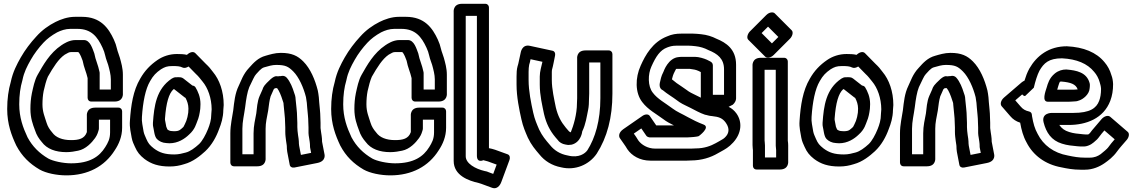

<svg xmlns="http://www.w3.org/2000/svg" viewBox="-20 -827 6018 1017"><path d="M567.1 -352.9H507.9V-440.3C507.9 -441.9 507.6 -443.9 507.4 -445.1C499.7 -483.9 485.5 -510.8 480.5 -540.3C480.3 -541.8 479.7 -543.6 479.4 -544.6C470.2 -567.4 458.4 -614.9 424.3 -614.9H380.3C346.1 -614.9 317.2 -595.2 305.7 -587.6C243.1 -545.8 208.2 -481.3 179.6 -431.3C162.5 -401.4 156 -364.3 148.9 -333.3C143.4 -306.1 141.1 -278.5 141.1 -249.7C141.1 -201.7 153.8 -167.8 165.3 -137.3C173.5 -111.1 186.7 -91.6 201.2 -74.9C228.4 -37.9 274.5 -21.1 331.7 -21.1C355.6 -21.1 377.5 -25.5 393.8 -28.8C434.3 -36.8 466.6 -71.7 483.8 -96C497.2 -115.1 499.9 -130.1 501.2 -133.5C502.9 -137.8 503.9 -142.7 503.9 -146.3V-193.1H563.1V-125.7C563.1 -89.9 551.1 -69.9 537.5 -47.8C506.6 2.1 456.5 38.1 356.3 38.1C313.7 38.1 259.8 26.2 235.9 12.8C188.1 -15.2 151.8 -51 125.7 -100C101.7 -151.1 81.9 -205.2 81.9 -274.3C81.9 -324 87.7 -364.6 98.5 -401.1C98.8 -402.1 99.1 -403.5 99.2 -404.2C107.4 -444.8 123.4 -475.9 143 -510.3C161.3 -542.7 185.2 -574.1 210 -600.7C229.3 -621.4 253.3 -639.6 282.7 -655.7C303 -665.7 326.7 -674.1 352.7 -674.1L389.7 -674.1C463.8 -674.1 496.4 -632.2 523 -574.5C530.4 -558.4 533.7 -548.7 537.6 -531.7C541.8 -511.9 549.6 -495.7 552.9 -483.5C559.7 -458.8 567.1 -431.4 567.1 -406.7ZM356.3 -84.9C309.5 -84.9 275.2 -99.3 257.3 -124.4C257.1 -124.7 256.6 -125.3 256.3 -125.7C243.3 -140.6 233 -156.3 226.9 -176.1C216.6 -209.7 204.9 -234 204.9 -274.3C204.9 -299.4 207.1 -324 211.2 -344.8C217.5 -372.1 224.5 -400.2 233.5 -420.6C262.3 -471.1 289.5 -514.5 322.8 -537.4C339 -546.6 345.9 -551.1 355.7 -551.1L393.9 -551.1C394.5 -550.8 396 -549.7 398.1 -548C407 -534.3 411.5 -522.8 417.8 -505.4C424.1 -470.3 437.6 -443.8 444.1 -413.2L444.1 -308.7C444.1 -298 451.6 -289.1 463.7 -289.1L586.7 -289.1C636.5 -289.1 630.9 -333.3 630.9 -333.3L630.9 -431.3C630.9 -465.7 621.7 -496.1 615.1 -520.5C610.4 -537.5 602.8 -554.3 600.3 -566.4C595.7 -586.4 591.1 -599.8 583 -617.5C554.7 -678.8 512.5 -737.9 414.3 -737.9H377.3C338.2 -737.9 301.5 -724.4 274 -710.7C238.6 -692.9 202.3 -667.7 171.4 -632.6C142.4 -601.5 112.7 -562.6 90 -522.7C69.4 -486.4 47.9 -445.7 37.1 -393.3C24.8 -351.1 18.1 -303 18.1 -249.7C18.1 -169.6 41.1 -109.4 66.3 -56C96.3 0.8 136.8 40.2 190.1 71.2C223.7 90.2 280.3 101.9 331.7 101.9C445.1 101.9 534.1 54.6 587.9 -31.1C609.4 -63 626.9 -103.4 626.9 -150.3L626.9 -237.3C626.9 -248 619.4 -256.9 607.3 -256.9L484.3 -256.9C434.5 -256.9 440.1 -212.7 440.1 -212.7L440.1 -127.3C428 -92 397.8 -84.9 356.3 -84.9Z M1041.9 -275.3C1041.9 -314.3 1028.4 -343 1015.1 -365.2C1011.7 -370.8 1003.4 -373.6 999.1 -373.9L952 -410.8C941.7 -419 933 -417.9 917.3 -417.9H911.3C904.4 -417.9 896.2 -414.9 889.7 -410.6C807.4 -355.7 796.4 -264.7 790.2 -177.8C790.2 -177.1 790.1 -176.2 790.1 -175.7V-164.7C790.1 -162.8 790.5 -160.3 790.8 -158.9C795.8 -139.1 797.2 -103.8 811.8 -90.1C822.4 -79.4 839.5 -70.2 861 -69.2C866.5 -68.3 871.3 -68.1 877.7 -68.1C922.3 -68.1 958.1 -91.4 981.2 -113.9C1013.7 -142.5 1019 -171.5 1024.6 -183.9C1033.4 -203.7 1037.7 -226.2 1040.6 -249.6C1040.8 -250.8 1040.9 -252.4 1040.9 -253.3C1040.9 -259.5 1041.9 -267.5 1041.9 -275.3ZM888.3 -132.9C882 -132.9 873.4 -135.9 866.9 -141.2C864.9 -146.2 863.1 -150.4 860.8 -155.7C858.6 -165.2 857.2 -177.5 853.9 -192.2V-199.3C860 -282.7 874.6 -332.1 899 -354.3C899 -354.3 900.7 -354.3 902.8 -354.5L958 -311.2C959.3 -310.2 960.2 -309.5 962.7 -308.5C971.6 -291.6 977.9 -273.7 978.1 -251.8C977.6 -244.7 977.2 -238.5 977.1 -230.6C974.8 -212.9 971.7 -200.4 966.8 -186.6C961.8 -175.1 954.8 -159.5 951.6 -154.7C936.1 -141.5 932.3 -131.9 902.3 -131.9C893.9 -131.9 894.3 -132.9 888.3 -132.9ZM978.9 -474.8 1016.6 -436.3C1034.4 -419.8 1038 -412.7 1052.5 -395.5C1080.9 -362 1100.8 -307.4 1101.1 -247.8L1099.2 -222.9C1099.2 -222.2 1099.1 -221.2 1099.1 -220.7C1099.1 -192.1 1091.2 -167.1 1081.8 -143.5C1069.4 -112.4 1050.9 -79.3 1034.9 -64.2C1011.8 -43.1 987.5 -24.9 963.6 -18.9C945.8 -14.4 927.9 -8.9 903.3 -8.9C852.7 -8.9 824.4 -18.9 794.9 -40.9C772.6 -58.6 765.5 -67.5 755.1 -91.1C748.7 -106.2 742.8 -118 740.6 -130.2C736.3 -159.4 729.4 -181.8 731.8 -208C737 -286.2 750.3 -355.8 775.2 -397.4C791.8 -426.8 806.4 -441.8 832.7 -460C852.5 -471.9 864.2 -477.1 892.7 -477.1C918.1 -477.1 932.3 -476.6 947 -469.3C955.6 -464.9 967.7 -467.7 978.9 -474.8ZM970.1 -536.5C953.6 -540.5 935.1 -540.9 917.3 -540.9C878.1 -540.9 842.7 -528.7 814.2 -509.2C776.2 -483.2 746.4 -452.3 722.8 -410.6C685 -347.1 673.6 -268.4 668.2 -188C665 -150 674 -121.8 677.4 -97.8C681.3 -76 689.1 -62.4 694.9 -48.9C707.1 -20.9 720.9 -4.2 745.1 14.9C780.5 41.5 820 54.9 878.7 54.9C907.1 54.9 932.5 50.1 955.8 42.5C1002.3 30.1 1040.6 -1.5 1067.1 -25.8C1102.3 -58.7 1126.1 -102.8 1140.5 -143.2C1151.6 -171.2 1162.4 -203.8 1162.9 -244.2L1164.8 -269.1C1164.8 -269.6 1164.9 -270.6 1164.9 -271.3C1164.9 -343.1 1142.2 -405.2 1107.9 -446C1095.6 -462.8 1086.9 -473.3 1069.4 -489.7L1014.6 -545.4C1004.2 -556 986 -551.6 970.1 -536.5Z M1614.1 -151.7V-121.7C1614.1 -113.2 1616 -105.4 1617.4 -96L1620.4 -76.1C1621.6 -67.9 1622.1 -60.2 1622.1 -53.7V-49.7C1622.1 -48.2 1622.4 -46.2 1622.6 -45.1L1628 -17.3L1573.9 -6.5L1564.5 -55.5C1563.4 -63.3 1562.9 -70.3 1562.9 -78.3C1562.9 -83 1562.3 -87.8 1561.6 -92.2L1558.7 -111.5C1556.7 -128.7 1554.9 -139.3 1554.9 -154.3V-176.3C1554.9 -184.7 1554.5 -193.6 1553.9 -202.3C1553.7 -240.8 1548.2 -269.2 1545.9 -300.3C1545.7 -316.1 1541.1 -328.2 1537.7 -336.8C1530.7 -359.8 1517.7 -395.1 1497.5 -416.7C1484.1 -429.8 1468.2 -423.9 1467.3 -423.9H1461.3C1458.5 -423.9 1454.7 -423.2 1452.4 -422.6C1448.9 -421.7 1439.9 -430.1 1414.5 -408.5C1404.7 -399.3 1393.2 -388 1393.2 -388C1373.3 -368.5 1371.5 -355.3 1371.5 -355.3C1367.7 -347.5 1365.3 -341.9 1362.9 -335.9L1355.4 -319.1C1342.4 -289.8 1340.8 -251.4 1337.5 -226.3C1331.8 -194.6 1323.1 -161.5 1323.1 -120.7V-9.9H1263.9V-145.3C1263.9 -183.8 1273.2 -219 1278.6 -259.6C1283.5 -300.7 1290 -340.5 1300.3 -365.4C1317.8 -400.9 1327.2 -424.8 1336.7 -434.3C1344.4 -442 1362.5 -466.1 1379 -470.3C1402.7 -477 1421.7 -483.1 1442.7 -483.1C1491.6 -483.1 1507 -474.9 1533.5 -448.5C1564 -418 1588.2 -362.1 1600.7 -312.4C1602.5 -303.3 1604.1 -292.6 1605.2 -282.3L1607.2 -256.8C1609.4 -228.2 1613.1 -205.4 1613.1 -178.7C1613.1 -168.9 1614.1 -159.3 1614.1 -151.7ZM1491.1 -151.7V-129.7C1491.1 -109.5 1493.6 -96.3 1495.3 -80.5L1498.4 -59.8C1499 -56.2 1499.1 -54.3 1499.1 -53.7C1499.1 -42.8 1499.8 -33.4 1501.5 -22.5L1514.6 45.9C1516.6 56.7 1526.7 62.8 1539.7 60.3L1660.7 36.3C1710.5 26.4 1698.4 -11.9 1698.4 -11.9L1685.9 -76.7V-78.3C1685.9 -87.8 1685.1 -97.5 1683.6 -107.9L1680.7 -127.2C1680.2 -133.2 1679.1 -142.2 1677.9 -148.7V-176.3C1677.9 -184.8 1677.5 -193.9 1676.9 -204.1C1676.8 -233.8 1672.7 -259.9 1670.8 -285.3L1668.8 -311.7C1667.2 -325.6 1665.7 -335.4 1663.3 -347.6C1649.2 -404 1624.6 -463.5 1586.5 -501.5C1556.4 -531.7 1525.1 -546.9 1467.3 -546.9C1435.9 -546.9 1407.3 -537.5 1387.1 -531.8C1346.6 -521 1322.8 -493.9 1299.8 -468.2C1267.1 -434.2 1256.1 -395.5 1244.3 -372C1224.7 -332.6 1220.4 -285.5 1215.4 -242.4C1210.8 -208.8 1200.1 -167.7 1200.1 -120.7V34.3C1200.1 45 1207.6 53.9 1219.7 53.9L1342.7 53.9C1392.5 53.9 1386.9 9.7 1386.9 9.7V-145.3C1386.9 -178.5 1393.9 -204.3 1400.5 -241.7C1404.4 -270.8 1406.9 -295.8 1413.5 -317L1420.6 -332.9C1423 -338.5 1426.8 -346.5 1429.8 -353.8C1430.9 -355 1431.3 -355.5 1434.7 -358.8C1436.4 -359.2 1438.3 -359.7 1440.3 -360.1H1442.7C1444.5 -360.1 1445.3 -360.2 1447.8 -360C1458.4 -347.9 1470.1 -317.8 1476.1 -298C1479.7 -285.8 1482.1 -283.8 1482.1 -274.7C1482.1 -274.3 1482.2 -273.5 1482.2 -272.9C1484.7 -237.6 1490.1 -208.7 1490.1 -176.7C1490.1 -168.1 1491.1 -159.5 1491.1 -151.7Z M2283.1 -352.9H2223.9V-440.3C2223.9 -441.9 2223.6 -443.9 2223.4 -445.1C2215.7 -483.9 2201.5 -510.8 2196.5 -540.3C2196.3 -541.8 2195.7 -543.6 2195.4 -544.6C2186.2 -567.4 2174.4 -614.9 2140.3 -614.9H2096.3C2062.1 -614.9 2033.2 -595.2 2021.7 -587.6C1959.1 -545.8 1924.2 -481.3 1895.6 -431.3C1878.5 -401.4 1872 -364.3 1864.9 -333.3C1859.4 -306.1 1857.1 -278.5 1857.1 -249.7C1857.1 -201.7 1869.8 -167.8 1881.3 -137.3C1889.5 -111.1 1902.7 -91.6 1917.2 -74.9C1944.4 -37.9 1990.5 -21.1 2047.7 -21.1C2071.6 -21.1 2093.5 -25.5 2109.8 -28.8C2150.3 -36.8 2182.6 -71.7 2199.8 -96C2213.2 -115.1 2215.9 -130.1 2217.2 -133.5C2218.9 -137.8 2219.9 -142.7 2219.9 -146.3V-193.1H2279.1V-125.7C2279.1 -89.9 2267.1 -69.9 2253.5 -47.8C2222.6 2.1 2172.5 38.1 2072.3 38.1C2029.7 38.1 1975.8 26.2 1951.9 12.8C1904.1 -15.2 1867.8 -51 1841.7 -100C1817.7 -151.1 1797.9 -205.2 1797.9 -274.3C1797.9 -324 1803.7 -364.6 1814.5 -401.1C1814.8 -402.1 1815.1 -403.5 1815.2 -404.2C1823.4 -444.8 1839.4 -475.9 1859 -510.3C1877.3 -542.7 1901.2 -574.1 1926 -600.7C1945.3 -621.4 1969.3 -639.6 1998.7 -655.7C2019 -665.7 2042.7 -674.1 2068.7 -674.1L2105.7 -674.1C2179.8 -674.1 2212.4 -632.2 2239 -574.5C2246.4 -558.4 2249.7 -548.7 2253.6 -531.7C2257.8 -511.9 2265.6 -495.7 2268.9 -483.5C2275.7 -458.8 2283.1 -431.4 2283.1 -406.7ZM2072.3 -84.9C2025.5 -84.9 1991.2 -99.3 1973.3 -124.4C1973.1 -124.7 1972.6 -125.3 1972.3 -125.7C1959.3 -140.6 1949 -156.3 1942.9 -176.1C1932.6 -209.7 1920.9 -234 1920.9 -274.3C1920.9 -299.4 1923.1 -324 1927.2 -344.8C1933.5 -372.1 1940.5 -400.2 1949.5 -420.6C1978.3 -471.1 2005.5 -514.5 2038.8 -537.4C2055 -546.6 2061.9 -551.1 2071.7 -551.1L2109.9 -551.1C2110.5 -550.8 2112 -549.7 2114.1 -548C2123 -534.3 2127.5 -522.8 2133.8 -505.4C2140.1 -470.3 2153.6 -443.8 2160.1 -413.2L2160.1 -308.7C2160.1 -298 2167.6 -289.1 2179.7 -289.1L2302.7 -289.1C2352.5 -289.1 2346.9 -333.3 2346.9 -333.3L2346.9 -431.3C2346.9 -465.7 2337.7 -496.1 2331.1 -520.5C2326.4 -537.5 2318.8 -554.3 2316.3 -566.4C2311.7 -586.4 2307.1 -599.8 2299 -617.5C2270.7 -678.8 2228.5 -737.9 2130.3 -737.9H2093.3C2054.2 -737.9 2017.5 -724.4 1990 -710.7C1954.6 -692.9 1918.3 -667.7 1887.4 -632.6C1858.4 -601.5 1828.7 -562.6 1806 -522.7C1785.4 -486.4 1763.9 -445.7 1753.1 -393.3C1740.8 -351.1 1734.1 -303 1734.1 -249.7C1734.1 -169.6 1757.1 -109.4 1782.3 -56C1812.3 0.8 1852.8 40.2 1906.1 71.2C1939.7 90.2 1996.3 101.9 2047.7 101.9C2161.1 101.9 2250.1 54.6 2303.9 -31.1C2325.4 -63 2342.9 -103.4 2342.9 -150.3L2342.9 -237.3C2342.9 -248 2335.4 -256.9 2323.3 -256.9L2200.3 -256.9C2150.5 -256.9 2156.1 -212.7 2156.1 -212.7L2156.1 -127.3C2144 -92 2113.8 -84.9 2072.3 -84.9Z M2446.9 -743.1 2506.1 -743.1V-2.7C2506.1 38.7 2540.1 21.5 2540.1 21.5C2548.7 23.5 2556.4 25.6 2563.4 27.7L2610.7 44.9L2592.5 94.1L2568.9 85.4C2566.5 84.6 2558.9 80.5 2548.8 79.3C2497.4 67.6 2446.9 38.8 2446.9 0.7ZM2427.3 -806.9C2377.5 -806.9 2383.1 -762.7 2383.1 -762.7V25.3C2383.1 102.9 2462.5 130.5 2515.5 142.3C2521.5 143.7 2520.7 143.6 2529.4 146.7L2585.9 167.5C2620.8 180.4 2634.7 139 2635.6 136.5L2678.6 20.5C2683.4 7.6 2680.1 -5.6 2669.1 -9.6L2602.6 -33.7C2590.7 -37.4 2581.8 -40.2 2569.9 -42.1V-787.3C2569.9 -798 2562.4 -806.9 2550.3 -806.9Z M2839.1 -421.7 2839.1 -378.7C2839.1 -321 2852.8 -266.8 2861.7 -222.6C2873.9 -171.4 2893.2 -134.5 2921.5 -100.5L2932.8 -87.4C2942.6 -72.6 2958.3 -64.2 2974.7 -61.5L2986.7 -59.5C2987.9 -59.2 2989.7 -59.1 2990.7 -59.1C2995.6 -59.1 3001.8 -59.8 3008.2 -60.8C3059.1 -74.2 3064 -130.7 3064 -130.7C3083.2 -170.8 3087.5 -209 3095.2 -244.8C3099.1 -263 3099.8 -284.2 3099.9 -304.2C3100.6 -314.5 3100.9 -322.1 3100.9 -331.3L3100.9 -496.1H3160.1V-306.7C3160.1 -188 3132.6 -95.9 3091.4 -31.3C3079.8 -14.8 3047.1 11.6 2988.1 -3.2C2987.6 -3.3 2987 -3.4 2986.7 -3.5C2946.7 -10.7 2915.5 -30.9 2893.6 -58.4C2869.4 -86.5 2852.3 -106.7 2836 -140.4C2822 -173.2 2812.6 -193.9 2804.3 -230.5C2793.1 -280.8 2779.9 -345.4 2779.9 -403.3V-446.3C2779.9 -460.8 2781.1 -473.9 2783 -483.9L2786.6 -496.4C2786.8 -497.1 2787 -498.2 2787.1 -498.7L2790.3 -513.3L2853.2 -499.7C2847.8 -475 2839.1 -448.3 2839.1 -421.7ZM3036.1 -280.7C3036.1 -221 3017.6 -161.1 3003.3 -126C2994.5 -129.3 2992.2 -133.1 2988.4 -137.6L2976.5 -151.5C2951.5 -181.5 2935.2 -212.4 2924.3 -257.4C2915.6 -301.2 2902.9 -354.6 2902.9 -403.3V-446.3C2902.9 -451.9 2903.4 -455.8 2903.6 -456.5C2910.6 -481.2 2914.7 -507.4 2920.1 -532.7C2922.9 -545.2 2917.5 -555.9 2906.4 -558.3L2786.4 -584.3C2743.9 -593.5 2737.9 -547.3 2737.9 -547.3L2725.1 -488.4L2721.4 -475.6C2716.9 -459.6 2716.1 -440.5 2716.1 -421.7V-378.7C2716.1 -313.2 2730.4 -246.5 2741.7 -195.5C2750.9 -154.5 2762 -130.2 2776 -97.6C2794.9 -58.2 2814.3 -35.8 2838.4 -7.6C2864.3 24.5 2902.5 50 2952.6 59.4C3026.8 77.4 3100.5 45.8 3140.6 -12.8C3196 -98.9 3223.9 -204.6 3223.9 -331.3V-540.3C3223.9 -551 3216.4 -559.9 3204.3 -559.9H3081.3C3031.5 -559.9 3037.1 -515.7 3037.1 -515.7L3037.1 -306.7C3037.1 -298 3036.1 -289.4 3036.1 -280.7Z M3839.4 -261.2 3861.5 -272.4C3872 -281.4 3878.9 -294.3 3878.9 -305.3V-484.3C3878.9 -566 3827.2 -600.7 3774.6 -622C3751.9 -633.8 3723.6 -642.8 3693.8 -645.7L3673.8 -647.7C3666.3 -648.5 3658.8 -648.9 3651.3 -648.9H3588.3C3562.5 -648.9 3538.5 -645.6 3512.7 -633.9C3436.9 -604.4 3398.5 -535.3 3373.6 -479.4C3344.2 -415 3343.5 -335 3382.1 -286C3412.5 -245.8 3456.8 -223.3 3493.2 -196C3510.8 -182.3 3529.6 -172.9 3549.4 -162.9H3455.9L3421.5 -213.1C3414.6 -223.2 3397.9 -223.4 3382.9 -213L3281.9 -143C3254.8 -124.2 3257.7 -103.5 3263.4 -95.1C3277.2 -74.3 3291.7 -56.5 3302.7 -37.1C3302.9 -36.8 3303.2 -36.3 3303.5 -35.9C3326.1 -2.8 3368.9 23.9 3424.7 23.9H3617.7C3625.7 23.9 3632.3 23.6 3641.9 22.9C3695.2 22.5 3743.7 8 3783.5 -15.7L3800.8 -25.3C3819.4 -35.6 3840.7 -46.8 3863.8 -72.5C3908.9 -122.1 3912.2 -181.4 3881.3 -225.4C3869.7 -241.5 3856 -253.2 3839.4 -261.2ZM3692.1 -309.6C3688.7 -311.3 3686 -312.7 3682.3 -314.6C3664.1 -324.4 3642.2 -333.2 3628.2 -342.5L3614.7 -352.1C3605.7 -359 3573.6 -380.1 3564 -386.9C3553.8 -395.4 3546 -401 3539.1 -406.8C3542.7 -421.7 3546.3 -432.9 3548.4 -436.7C3552.7 -444.2 3556.5 -454.9 3561.1 -461.9C3561.7 -462 3563.7 -462.1 3563.7 -462.1H3634.7C3654.7 -458.9 3662.6 -459 3680.3 -451.1L3692.1 -445.2ZM3642.3 -39.9 3449.3 -39.9C3411.2 -39.9 3377.3 -60.2 3360.9 -83.5C3352.7 -97.8 3345 -108.5 3337.2 -119.3L3376.9 -146.8L3403.5 -107.9C3406.2 -104 3411.7 -101.2 3415.3 -100.5C3418.6 -99.5 3421 -99.1 3424.7 -99.1L3617.7 -99.1C3624 -99.1 3632 -99.6 3637.3 -100.1C3643.6 -100.2 3648.4 -100.6 3654.4 -101.4L3670.4 -103.4C3675 -103.9 3677 -105 3681.4 -106.1C3681.4 -106.1 3745.9 -152.6 3706.2 -167.5C3677.3 -178.3 3647.8 -193 3623.8 -206.3C3594.5 -223.1 3564.8 -234.9 3542.8 -252C3502.4 -282.3 3462.9 -302.6 3437.9 -335.9C3410.4 -370.3 3411.7 -434.1 3430.4 -474.6C3454.5 -528.7 3476.7 -561.6 3513.7 -575.5C3526.7 -580.3 3539.4 -585.1 3563.7 -585.1L3626.7 -585.1C3632.5 -585.1 3638.3 -584.8 3644.2 -584.3L3664.2 -582.3C3687.9 -579.9 3711.8 -572.5 3730.5 -562.5C3731.1 -562.2 3731.9 -561.8 3732.4 -561.6C3780.7 -542.3 3815.1 -516.4 3815.1 -459.7V-324.9H3755.9V-481.3C3755.9 -492.8 3748.1 -498.7 3740 -502.7L3723.7 -510.9C3710.2 -516.9 3682.2 -525.9 3661.3 -525.9H3588.3C3584.3 -525.9 3578.1 -525.2 3575.6 -524.8C3519.5 -520.6 3495.9 -450.8 3494.2 -446.7C3481 -421.8 3479.3 -405.3 3475.1 -388.4C3474.5 -385.8 3474.1 -382.6 3474.1 -380.7V-374.7C3474.1 -363.3 3480.4 -353.1 3491.7 -348.5C3511.7 -331 3545 -311.7 3565.3 -295.9L3579.8 -285.5C3599 -272.8 3620.9 -264.6 3637.7 -255.4C3659.3 -244.6 3686.3 -228.6 3714.4 -219.3C3716.4 -218.6 3719.3 -218.2 3720.9 -218.1C3724.9 -217.5 3736.1 -212.9 3751.5 -212.1C3789.5 -208.1 3807.4 -200.6 3824.7 -176.6C3848.1 -143.4 3838 -118.4 3824.3 -103.6C3815 -93 3809.1 -89.8 3789.2 -78.7L3771.2 -68.7C3745.5 -54.4 3710.9 -40.9 3665.3 -40.9C3657.4 -40.9 3649.4 -39.9 3642.3 -39.9Z M4091.1 -31.7V7.1H4031.9V-56.3C4031.9 -67.9 4029.9 -77.9 4029.9 -83.3V-457.1H4089.1L4089.1 -54.7C4089.1 -47 4091.1 -40 4091.1 -31.7ZM3968.1 -31.7V51.3C3968.1 62 3975.6 70.9 3987.7 70.9L4110.7 70.9C4160.5 70.9 4154.9 26.7 4154.9 26.7L4154.9 -56.3C4154.9 -65.1 4154.3 -72.5 4152.9 -81.5V-501.3C4152.9 -512 4145.4 -520.9 4133.3 -520.9L4010.3 -520.9C3960.5 -520.9 3966.1 -476.7 3966.1 -476.7L3966.1 -58.7C3966.1 -46.3 3968.1 -35.2 3968.1 -31.7ZM4014.2 -651.8 4048.2 -685.8 4102.8 -631.2 4068.8 -597.2ZM3952.3 -660.7C3940.9 -649.3 3932.8 -627.2 3943.5 -616.5L4033.5 -526.5C4041.1 -518.9 4061.6 -519.3 4077.7 -535.3L4164.7 -622.3C4176.1 -633.7 4184.2 -655.8 4173.5 -666.5L4083.5 -756.5C4075.9 -764.1 4055.4 -763.7 4039.3 -747.7Z M4588.9 -275.3C4588.9 -314.3 4575.4 -343 4562.1 -365.2C4558.7 -370.8 4550.4 -373.6 4546.1 -373.9L4499 -410.8C4488.7 -419 4480 -417.9 4464.3 -417.9H4458.3C4451.4 -417.9 4443.2 -414.9 4436.7 -410.6C4354.4 -355.7 4343.4 -264.7 4337.2 -177.8C4337.2 -177.1 4337.1 -176.2 4337.1 -175.7V-164.7C4337.1 -162.8 4337.5 -160.3 4337.8 -158.9C4342.8 -139.1 4344.2 -103.8 4358.8 -90.1C4369.4 -79.4 4386.5 -70.2 4408 -69.2C4413.5 -68.3 4418.3 -68.1 4424.7 -68.1C4469.3 -68.1 4505.1 -91.4 4528.2 -113.9C4560.7 -142.5 4566 -171.5 4571.6 -183.9C4580.4 -203.7 4584.7 -226.2 4587.6 -249.6C4587.8 -250.8 4587.9 -252.4 4587.9 -253.3C4587.9 -259.5 4588.9 -267.5 4588.9 -275.3ZM4435.3 -132.9C4429 -132.9 4420.4 -135.9 4413.9 -141.2C4411.9 -146.2 4410.1 -150.4 4407.8 -155.7C4405.6 -165.2 4404.2 -177.5 4400.9 -192.2V-199.3C4407 -282.7 4421.6 -332.1 4446 -354.3C4446 -354.3 4447.7 -354.3 4449.8 -354.5L4505 -311.2C4506.3 -310.2 4507.2 -309.5 4509.7 -308.5C4518.6 -291.6 4524.9 -273.7 4525.1 -251.8C4524.6 -244.7 4524.2 -238.5 4524.1 -230.6C4521.8 -212.9 4518.7 -200.4 4513.8 -186.6C4508.8 -175.1 4501.8 -159.5 4498.6 -154.7C4483.1 -141.5 4479.3 -131.9 4449.3 -131.9C4440.9 -131.9 4441.3 -132.9 4435.3 -132.9ZM4525.9 -474.8 4563.6 -436.3C4581.4 -419.8 4585 -412.7 4599.5 -395.5C4627.9 -362 4647.8 -307.4 4648.1 -247.8L4646.2 -222.9C4646.2 -222.2 4646.1 -221.2 4646.1 -220.7C4646.1 -192.1 4638.2 -167.1 4628.8 -143.5C4616.4 -112.4 4597.9 -79.3 4581.9 -64.2C4558.8 -43.1 4534.5 -24.9 4510.6 -18.9C4492.8 -14.4 4474.9 -8.9 4450.3 -8.9C4399.7 -8.9 4371.4 -18.9 4341.9 -40.9C4319.6 -58.6 4312.5 -67.5 4302.1 -91.1C4295.7 -106.2 4289.8 -118 4287.6 -130.2C4283.3 -159.4 4276.4 -181.8 4278.8 -208C4284 -286.2 4297.3 -355.8 4322.2 -397.4C4338.8 -426.8 4353.4 -441.8 4379.7 -460C4399.5 -471.9 4411.2 -477.1 4439.7 -477.1C4465.1 -477.1 4479.3 -476.6 4494 -469.3C4502.6 -464.9 4514.7 -467.7 4525.9 -474.8ZM4517.1 -536.5C4500.6 -540.5 4482.1 -540.9 4464.3 -540.9C4425.1 -540.9 4389.7 -528.7 4361.2 -509.2C4323.2 -483.2 4293.4 -452.3 4269.8 -410.6C4232 -347.1 4220.6 -268.4 4215.2 -188C4212 -150 4221 -121.8 4224.4 -97.8C4228.3 -76 4236.1 -62.4 4241.9 -48.9C4254.1 -20.9 4267.9 -4.2 4292.1 14.9C4327.5 41.5 4367 54.9 4425.7 54.9C4454.1 54.9 4479.5 50.1 4502.8 42.5C4549.3 30.1 4587.6 -1.5 4614.1 -25.8C4649.3 -58.7 4673.1 -102.8 4687.5 -143.2C4698.6 -171.2 4709.4 -203.8 4709.9 -244.2L4711.8 -269.1C4711.8 -269.6 4711.9 -270.6 4711.9 -271.3C4711.9 -343.1 4689.2 -405.2 4654.9 -446C4642.6 -462.8 4633.9 -473.3 4616.4 -489.7L4561.6 -545.4C4551.2 -556 4533 -551.6 4517.1 -536.5Z M5161.1 -151.7V-121.7C5161.1 -113.2 5163 -105.4 5164.4 -96L5167.4 -76.1C5168.6 -67.9 5169.1 -60.2 5169.1 -53.7V-49.7C5169.1 -48.2 5169.4 -46.2 5169.6 -45.1L5175 -17.3L5120.9 -6.5L5111.5 -55.5C5110.4 -63.3 5109.9 -70.3 5109.9 -78.3C5109.9 -83 5109.3 -87.8 5108.6 -92.2L5105.7 -111.5C5103.7 -128.7 5101.9 -139.3 5101.9 -154.3V-176.3C5101.9 -184.7 5101.5 -193.6 5100.9 -202.3C5100.7 -240.8 5095.2 -269.2 5092.9 -300.3C5092.7 -316.1 5088.1 -328.2 5084.7 -336.8C5077.7 -359.8 5064.7 -395.1 5044.5 -416.7C5031.1 -429.8 5015.2 -423.9 5014.3 -423.9H5008.3C5005.5 -423.9 5001.7 -423.2 4999.4 -422.6C4995.9 -421.7 4986.9 -430.1 4961.5 -408.5C4951.7 -399.3 4940.2 -388 4940.2 -388C4920.3 -368.5 4918.5 -355.3 4918.5 -355.3C4914.7 -347.5 4912.3 -341.9 4909.9 -335.9L4902.4 -319.1C4889.4 -289.8 4887.8 -251.4 4884.5 -226.3C4878.8 -194.6 4870.1 -161.5 4870.1 -120.7V-9.9H4810.9V-145.3C4810.9 -183.8 4820.2 -219 4825.6 -259.6C4830.5 -300.7 4837 -340.5 4847.3 -365.4C4864.8 -400.9 4874.2 -424.8 4883.7 -434.3C4891.4 -442 4909.5 -466.1 4926 -470.3C4949.7 -477 4968.7 -483.1 4989.7 -483.1C5038.6 -483.1 5054 -474.9 5080.5 -448.5C5111 -418 5135.2 -362.1 5147.7 -312.4C5149.5 -303.3 5151.1 -292.6 5152.2 -282.3L5154.2 -256.8C5156.4 -228.2 5160.1 -205.4 5160.1 -178.7C5160.1 -168.9 5161.1 -159.3 5161.1 -151.7ZM5038.1 -151.7V-129.7C5038.1 -109.5 5040.6 -96.3 5042.3 -80.5L5045.4 -59.8C5046 -56.2 5046.1 -54.3 5046.1 -53.7C5046.1 -42.8 5046.8 -33.4 5048.5 -22.5L5061.6 45.9C5063.6 56.7 5073.7 62.8 5086.7 60.3L5207.7 36.3C5257.5 26.4 5245.4 -11.9 5245.4 -11.9L5232.9 -76.7V-78.3C5232.9 -87.8 5232.1 -97.5 5230.6 -107.9L5227.7 -127.2C5227.2 -133.2 5226.1 -142.2 5224.9 -148.7V-176.3C5224.9 -184.8 5224.5 -193.9 5223.9 -204.1C5223.8 -233.8 5219.7 -259.9 5217.8 -285.3L5215.8 -311.7C5214.2 -325.6 5212.7 -335.4 5210.3 -347.6C5196.2 -404 5171.6 -463.5 5133.5 -501.5C5103.4 -531.7 5072.1 -546.9 5014.3 -546.9C4982.9 -546.9 4954.3 -537.5 4934.1 -531.8C4893.6 -521 4869.8 -493.9 4846.8 -468.2C4814.1 -434.2 4803.1 -395.5 4791.3 -372C4771.7 -332.6 4767.4 -285.5 4762.4 -242.4C4757.8 -208.8 4747.1 -167.7 4747.1 -120.7V34.3C4747.1 45 4754.6 53.9 4766.7 53.9L4889.7 53.9C4939.5 53.9 4933.9 9.7 4933.9 9.7V-145.3C4933.9 -178.5 4940.9 -204.3 4947.5 -241.7C4951.4 -270.8 4953.9 -295.8 4960.5 -317L4967.6 -332.9C4970 -338.5 4973.8 -346.5 4976.8 -353.8C4977.9 -355 4978.3 -355.5 4981.7 -358.8C4983.4 -359.2 4985.3 -359.7 4987.3 -360.1H4989.7C4991.5 -360.1 4992.3 -360.2 4994.8 -360C5005.4 -347.9 5017.1 -317.8 5023.1 -298C5026.7 -285.8 5029.1 -283.8 5029.1 -274.7C5029.1 -274.3 5029.2 -273.5 5029.2 -272.9C5031.7 -237.6 5037.1 -208.7 5037.1 -176.7C5037.1 -168.1 5038.1 -159.5 5038.1 -151.7Z M5697.5 -295.3C5715.9 -301.4 5750.1 -326.2 5751.8 -359.8C5752.8 -367.2 5752.9 -371.4 5752.9 -378.3C5752.9 -382 5751.8 -385.8 5751 -388.7C5735.2 -444 5681.4 -454.4 5629.4 -458.8C5628.7 -458.8 5627.8 -458.9 5627.3 -458.9C5607.7 -458.9 5586.3 -453.3 5567.1 -437.6C5537.5 -413.4 5529.8 -382.6 5524.7 -365.3C5517.1 -341.5 5497 -288.1 5530.7 -288.1H5640.7C5653.9 -288.1 5668.6 -290.1 5674.7 -290.1C5683.7 -290.1 5688.8 -292.4 5697.5 -295.3ZM5688.3 -353.4C5680.8 -352.9 5669.8 -351.9 5665.3 -351.9H5579.9C5581.1 -356.4 5582.9 -362.9 5585.4 -370.7C5588.9 -382.8 5592 -390.7 5594.2 -394.2C5595.5 -394.6 5597.7 -395 5601.7 -395.1C5649.8 -391 5678.8 -382 5688.3 -353.4ZM5409.6 -318.2C5409.6 -318.2 5455.8 -361.7 5456 -362.5C5463.7 -395.8 5474.6 -431.1 5485.7 -452.2C5509.2 -492.9 5534.8 -517.9 5605.1 -518.1C5682.8 -514.3 5739.9 -490.4 5775.5 -446.5C5788.9 -431.4 5799.4 -411.8 5804.9 -391.5C5807.7 -381.4 5811.5 -370.4 5812.1 -356.2C5812.1 -329.4 5808.1 -308.5 5802.1 -292.9C5787.4 -254 5753.5 -228.9 5665.3 -228.9H5551.3C5551.3 -228.9 5495 -230.1 5507.8 -178.9C5521.4 -124.7 5549.4 -83.1 5604.7 -66.2C5632.9 -56.9 5660.3 -54.9 5686.7 -52.3C5693.2 -51.4 5697.8 -51.1 5703.7 -51.1H5722.7C5735.4 -51.1 5752.2 -58.1 5760.3 -63.4C5767 -67.9 5778.1 -75.7 5790.7 -88.3C5801.1 -98.8 5804.8 -106.9 5815.7 -119.6L5829.8 -136.1L5884.4 -89.1C5872.2 -75.1 5861.3 -62.4 5849.1 -45.3C5845.8 -40.4 5824.4 -21.3 5810 -10.4C5794.9 0 5778.7 8.1 5751.3 8.1H5727.3C5694 8.1 5667.2 3.3 5636 -3.4C5561.3 -16.6 5505.9 -58.6 5476.5 -117.4C5460.7 -145.5 5453.2 -173.4 5446.5 -211.8C5446 -214.3 5445.9 -215.6 5445.9 -217.3C5445.9 -227.2 5439.9 -234.5 5431.5 -236.3C5411.5 -240.8 5398.4 -248.3 5386.4 -262.6L5357.8 -295.5L5394.4 -326.9C5398.3 -322.5 5402.4 -318.8 5409.6 -318.2ZM5875.9 -381.8C5875.1 -399.8 5872.4 -415.3 5866.7 -429.7C5859.7 -454.7 5847 -478.5 5830.5 -497.5C5787.6 -549.9 5719.2 -577.7 5630.9 -581.9C5536.4 -581.9 5471.5 -532.4 5432.3 -463.8C5420.6 -442 5413.8 -423.4 5406.5 -399.7C5401.6 -397.6 5396.2 -394.6 5391.4 -390.5L5298.4 -310.5C5279.6 -294.3 5277.2 -274.1 5285.7 -264.3L5331.6 -211.4C5345.3 -195.2 5361.7 -184.2 5383.7 -177.1C5390.5 -139.2 5399.5 -104.7 5417.5 -72.6C5451.3 -5.5 5515.5 43.9 5602 59.4C5632.2 65.9 5664.5 71.9 5702.7 71.9H5726.7C5768.2 71.9 5804.1 55.9 5831.3 36.9C5849.7 23.9 5875.9 5 5897.1 -25C5909.9 -42.8 5929.2 -63.7 5948.7 -86.6C5959.7 -99.5 5964.1 -119.4 5953.6 -128.4L5860.6 -208.4C5847.8 -219.4 5826.7 -209.9 5814.3 -195.4L5774.3 -148.4C5767.9 -140.9 5761.3 -133.6 5752.7 -121.5C5751 -120.1 5747.3 -117.1 5744.5 -114.9H5728.3C5724.5 -114.9 5722 -115 5717.3 -115.7C5687.8 -118.6 5665.6 -120.4 5643.3 -127.8C5619 -135.1 5603.7 -146.8 5591 -165.1H5640.7C5733.6 -165.1 5825.4 -199.2 5861.1 -293.2C5871.5 -320.7 5875.9 -348.7 5875.9 -381.8Z"/></svg>

Font: Tape
Style: Regular
Weight: 500
Foundry: Cannot Into Space Fonts
Version: Version 0.97